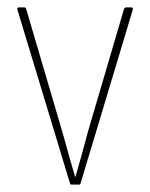

<svg xmlns="http://www.w3.org/2000/svg" viewBox="-20 -499 405 519"><path d="M173 0Q170 0 169 -4L27 -473Q26 -479 31 -479H46Q50 -479 51 -474L149 -141Q157 -111 165.5 -81.5Q174 -52 183 -21H184Q193 -53 201.5 -83Q210 -113 218 -144L315 -474Q317 -479 320 -479H335Q340 -479 339 -473L198 -4Q197 0 194 0Z"/></svg>

Font: Sofia Sans Condensed Thin
Style: Regular
Weight: 250
Version: Version 4.100